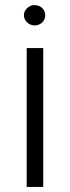

<svg xmlns="http://www.w3.org/2000/svg" viewBox="-20 -735 275 755"><path d="M85 0H150V-546H85ZM74 -675C74 -653 94 -635 116 -635C140 -635 158 -653 158 -675C158 -697 140 -715 116 -715C94 -715 74 -697 74 -675Z"/></svg>

Font: Wafeq Light
Style: Regular
Weight: 300
Designer: Rasmus Andersson & Azza Alameddine
Foundry: Google & TypeTogether
Version: Version 3.000;January 28, 2025;FontCreator 15.0.0.3014 64-bi